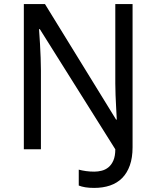

<svg xmlns="http://www.w3.org/2000/svg" viewBox="-20 -734 769 944"><path d="M442.9 189.9Q418 189.9 399.2 186.8Q380.4 183.6 367.2 178.2V100.1Q383.8 104.5 402.8 107.2Q421.9 109.9 443.8 109.9Q461.9 109.9 480.2 105.2Q498.5 100.6 513.4 88.4Q528.3 76.2 537.6 54.7Q546.9 33.2 546.9 0L175.8 -590.8H171.9Q174.8 -553.2 176.8 -516.1Q178.7 -484.4 179.9 -449.7Q181.2 -415 181.2 -387.2V0H97.2V-713.9H201.2L550.8 -146H554.2Q552.7 -177.7 550.8 -209.5Q549.3 -236.8 548.1 -267.3Q546.9 -297.9 546.9 -323.2V-713.9H631.8V-9.8Q631.8 41.5 618.4 79.1Q605 116.7 580.6 141.4Q556.2 166 521.2 178Q486.3 189.9 442.9 189.9Z"/></svg>

Font: WenQuanYi Micro Hei
Style: Regular
Weight: 400
Foundry: Ascender Corporation
Version: Version 0.2.0-beta